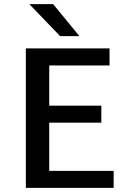

<svg xmlns="http://www.w3.org/2000/svg" viewBox="-20 -916 629 936"><path d="M367 -740H273L123 -896H239ZM220 -83H534V0H106V-680H514V-597H220V-401H474V-318H220Z"/></svg>

Font: Martel Sans DemiBold
Style: Regular
Weight: 600
Designer: Dan Reynolds and Mathieu Réguer
Foundry: Dan Reynolds and Mathieu Réguer
Version: Version 1.001;PS 001.001;hotconv 1.0.70;makeotf.lib2.5.58329